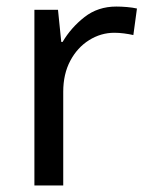

<svg xmlns="http://www.w3.org/2000/svg" viewBox="-20 -566 453 586"><path d="M335 -546Q350 -546 367.5 -544.5Q385 -543 398 -540L387 -459Q374 -462 358.5 -464Q343 -466 329 -466Q288 -466 252 -443.5Q216 -421 194.5 -380.5Q173 -340 173 -286V0H85V-536H157L167 -438H171Q197 -482 238 -514Q279 -546 335 -546Z"/></svg>

Font: Noto Sans Mandaic
Style: Regular
Weight: 400
Designer: Monotype Design Team
Foundry: Monotype Imaging Inc.
Version: Version 2.002; ttfautohint (v1.8.4.7-5d5b)